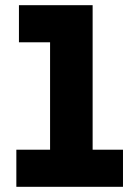

<svg xmlns="http://www.w3.org/2000/svg" viewBox="-20 -720 525 740"><path d="M43 0V-143H173V-557H53V-700H337V-143H454V0Z"/></svg>

Font: MuseoModerno Thin
Style: Bold
Weight: 700
Version: Version 1.003